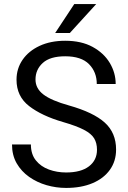

<svg xmlns="http://www.w3.org/2000/svg" viewBox="-20 -923 634 953"><path d="M461.4 -179.7Q461.4 -212.9 447.3 -236.3Q433.1 -259.8 396.5 -278.8Q359.9 -297.9 292.5 -317.4Q187 -348.1 124.5 -396.5Q62 -444.8 62 -527.3Q62 -582.5 92 -626.2Q122.1 -669.9 176.5 -695.3Q231 -720.7 303.7 -720.7Q383.8 -720.7 439.7 -690.2Q495.6 -659.7 524.9 -610.6Q554.2 -561.5 554.2 -505.9H460.4Q460.4 -565.4 421.9 -604.5Q383.3 -643.6 303.7 -643.6Q228.5 -643.6 192.4 -610.6Q156.2 -577.6 156.2 -528.3Q156.2 -483.9 195.6 -453.9Q234.9 -423.8 322.8 -399.4Q443.8 -365.2 500 -314.5Q556.2 -263.7 556.2 -180.7Q556.2 -123 525.4 -80.1Q494.6 -37.1 439 -13.7Q383.3 9.8 308.1 9.8Q258.8 9.8 211.2 -3.9Q163.6 -17.6 124.8 -44.9Q85.9 -72.3 62.7 -112.5Q39.6 -152.8 39.6 -206.1H133.3Q133.3 -157.7 158 -127Q182.6 -96.2 222.7 -81.5Q262.7 -66.9 308.1 -66.9Q381.8 -66.9 421.6 -97.4Q461.4 -127.9 461.4 -179.7ZM253.9 -759.3 348.6 -902.8H457.5L326.7 -759.3Z"/></svg>

Font: Vazirmatn RD UI
Style: Regular
Weight: 400
Designer: Saber Rastikerdar
Foundry: Saber Rastikerdar
Version: Version 33.003